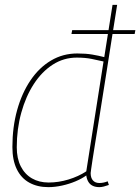

<svg xmlns="http://www.w3.org/2000/svg" viewBox="-20 -760 577 790"><path d="M274 -620 277 -636H537L534 -620ZM389 10Q373 10 361.5 4.5Q350 -1 343.5 -12Q337 -23 335 -38Q317 -25 291 -14Q265 -3 235.5 3.5Q206 10 179 10Q134 10 100.5 -8.5Q67 -27 49 -64Q31 -101 31 -155Q31 -237 50.5 -307Q70 -377 105.5 -429.5Q141 -482 190 -511Q239 -540 298 -540Q333 -540 359.5 -535.5Q386 -531 409 -525L443 -740H462Q450 -667 439.5 -598.5Q429 -530 419 -468Q409 -406 400.5 -351.5Q392 -297 384.5 -250.5Q377 -204 371 -167.5Q365 -131 361 -104.5Q357 -78 355 -64Q353 -50 353 -48Q353 -28 362.5 -17.5Q372 -7 389 -7Q398 -7 407 -9Q416 -11 423 -14L428 1Q417 5 407 7.5Q397 10 389 10ZM180 -9Q221 -9 262 -21.5Q303 -34 335 -55L406 -507Q384 -512 357.5 -517.5Q331 -523 296 -523Q242 -523 197 -494Q152 -465 119 -414Q86 -363 67.5 -296Q49 -229 49 -154Q49 -108 65.5 -75.5Q82 -43 111.5 -26Q141 -9 180 -9Z"/></svg>

Font: Georama ExtraCondensed Thin Thin
Style: Italic
Weight: 250
Italic angle: -9°
Version: Version 1.001